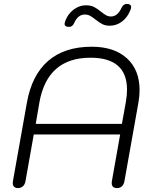

<svg xmlns="http://www.w3.org/2000/svg" viewBox="-20 -948 778 978"><path d="M45 -16Q45 -22 46 -26L117 -425Q142 -566 225.5 -638Q309 -710 447 -710Q562 -710 626.5 -651Q691 -592 691 -489Q691 -458 685 -425L614 -26Q611 -8 601 1Q591 10 576 10Q549 10 549 -16Q549 -22 550 -26L592 -263H152L110 -26Q107 -8 96.5 1Q86 10 71 10Q59 10 52 3.5Q45 -3 45 -16ZM601 -317 621 -428Q627 -463 627 -491Q627 -654 441 -654Q222 -654 181 -428L162 -317ZM309 -826Q309 -832 314 -845Q327 -878 355.5 -899.5Q384 -921 418 -921Q442 -921 459 -912.5Q476 -904 495 -888Q510 -876 521 -870Q532 -864 545 -864Q579 -864 599 -908Q608 -928 626 -928Q632 -928 635 -927Q648 -924 648 -912Q648 -904 643 -894Q629 -859 601 -838Q573 -817 539 -817Q517 -817 501.5 -825Q486 -833 467 -848Q451 -861 439 -867.5Q427 -874 412 -874Q377 -874 358 -831Q349 -811 332 -811Q326 -811 322 -812Q309 -815 309 -826Z"/></svg>

Font: Kodchasan Light
Style: Italic
Weight: 300
Italic angle: -10°
Version: Version 1.000; ttfautohint (v1.6)